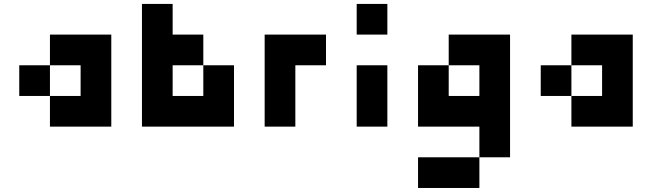

<svg xmlns="http://www.w3.org/2000/svg" viewBox="-20 -645 3321 978"><path d="M390.6 -156.2V-312.5H234.4V-156.2ZM234.4 0V-156.2H78.1V-312.5H234.4V-468.8H546.9V0Z M1015.6 -312.5H859.4V-156.2H1015.6ZM1171.9 0H703.1V-625H859.4V-468.8H1015.6V-312.5H1171.9Z M1640.6 -468.8V-312.5H1484.4V0H1328.1V-468.8Z M1953.1 -625V-468.8H1796.9V-625ZM1953.1 -312.5V0H1796.9V-312.5Z M2421.9 -156.2V-312.5H2265.6V-156.2ZM2578.1 -468.8V156.2H2421.9V312.5H2109.4V156.2H2421.9V0H2109.4V-312.5H2265.6V-468.8Z M3046.9 -156.2V-312.5H2890.6V-156.2ZM2890.6 0V-156.2H2734.4V-312.5H2890.6V-468.8H3203.1V0Z"/></svg>

Font: Sorena-Fanum Normal
Style: Regular
Weight: 400
Designer: Mohammad Darvishi
Version: Version 1.000;March 20, 2024;FontCreator 15.0.0.2958 64-bit